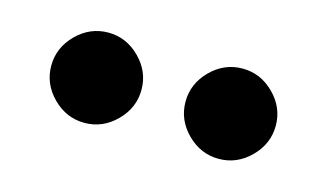

<svg xmlns="http://www.w3.org/2000/svg" viewBox="-37 -907 574 337"><g transform="rotate(15 250.0 -739.0)"><path d="M46 -739Q46 -772 70.5 -796.5Q95 -821 128 -821Q161 -821 185.5 -796.5Q210 -772 210 -739Q210 -706 185.5 -681.5Q161 -657 128 -657Q95 -657 70.5 -681.5Q46 -706 46 -739ZM290 -739Q290 -772 314.5 -796.5Q339 -821 372 -821Q405 -821 429.5 -796.5Q454 -772 454 -739Q454 -706 429.5 -681.5Q405 -657 372 -657Q339 -657 314.5 -681.5Q290 -706 290 -739Z"/></g></svg>

Font: Martel Sans ExtraBold
Style: Regular
Weight: 800
Designer: Dan Reynolds and Mathieu Réguer
Foundry: Dan Reynolds and Mathieu Réguer
Version: Version 1.002; ttfautohint (v1.1) -l 5 -r 5 -G 72 -x 0 -D la